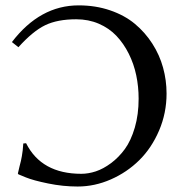

<svg xmlns="http://www.w3.org/2000/svg" viewBox="-20 -678 717 708"><path d="M266.1 9.8Q211.9 9.8 157.2 -1.5Q102.5 -12.7 75.2 -23.9L47.9 -35.2L45.9 -38.1L51.8 -63.5L57.1 -84.5Q58.6 -90.3 60.5 -101.6Q62.5 -112.8 63.7 -123.3Q64.9 -133.8 65.9 -148.9L76.2 -149.9Q132.8 -37.1 279.8 -37.1Q305.7 -37.1 333.3 -46.1Q360.8 -55.2 389.4 -76.4Q418 -97.7 440.4 -128.4Q462.9 -159.2 477.1 -207.5Q491.2 -255.9 491.2 -314Q491.2 -358.4 482.4 -400.4Q473.6 -442.4 454.8 -480Q436 -517.6 409.2 -545.9Q382.3 -574.2 344.2 -590.6Q306.2 -606.9 261.2 -606.9Q191.9 -606.9 146.5 -585Q101.1 -563 47.9 -503.9L23.9 -522.9Q127.4 -658.2 270 -658.2Q332.5 -658.2 386 -639.9Q439.5 -621.6 477.3 -590.1Q515.1 -558.6 541.7 -517.1Q568.4 -475.6 581.3 -428.7Q594.2 -381.8 594.2 -333Q594.2 -261.2 566.7 -196.8Q539.1 -132.3 493.7 -87.4Q448.2 -42.5 388.7 -16.4Q329.1 9.8 266.1 9.8Z"/></svg>

Font: Linux Biolinum G
Style: Regular
Weight: 400
Designer: Philipp H. Poll
Foundry: Philipp H. Poll
Version: Version 1.1.0 ; ttfautohint (v1.6)